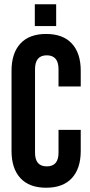

<svg xmlns="http://www.w3.org/2000/svg" viewBox="-20 -869 423 899"><path d="M34 -162V-538Q34 -620 75.5 -665Q117 -710 196 -710Q275 -710 316.5 -665Q358 -620 358 -538V-464H254V-545Q254 -610 199 -610Q144 -610 144 -545V-154Q144 -90 199 -90Q254 -90 254 -154V-261H358V-162Q358 -80 316.5 -35Q275 10 196 10Q117 10 75.5 -35Q34 -80 34 -162ZM143 -849H243V-747H143Z"/></svg>

Font: kids-team
Style: team
Weight: 400
Designer: Ryoichi Tsunekawa, Thomas Gollenia, Laura Emeder
Foundry: Ryoichi Tsunekawa, Thomas Gollenia, Laura Emeder
Version: Version 2.000